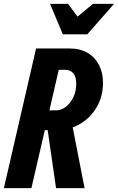

<svg xmlns="http://www.w3.org/2000/svg" viewBox="-29 -970 608 990"><path d="M-9 0 157 -720H331Q385 -720 423.5 -697Q462 -674 482.5 -633Q503 -592 502 -538Q501 -471 469 -416.5Q437 -362 383 -330.5Q329 -299 262 -299H170L193 -401H261Q288 -401 311.5 -420Q335 -439 349.5 -469.5Q364 -500 364 -537Q365 -571 350 -590.5Q335 -610 309 -610H274L133 0ZM260 0 206 -374H334L407 0ZM295 -793 229 -950H322L409 -833H309L450 -950H559L421 -793Z"/></svg>

Font: Instrument Sans Condensed
Style: Bold Italic
Weight: 700
Width: 3
Italic angle: -13°
Designer: Rodrigo Fuenzalida
Foundry: fragTYPE
Version: Version 1.000;gftools[0.9.28]